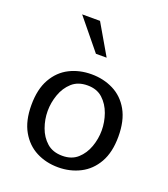

<svg xmlns="http://www.w3.org/2000/svg" viewBox="-130 -782 774 887"><g transform="rotate(20 257.0 -339.0)"><path d="M257.8 11.7Q198.2 11.7 149.9 -13.2Q101.6 -38.1 72.8 -88.9Q43.9 -139.6 43.9 -216.8Q43.9 -294.9 72.8 -345.7Q101.6 -396.5 149.9 -420.9Q198.2 -445.3 257.8 -445.3Q316.4 -445.3 365.2 -420.9Q414.1 -396.5 442.9 -345.7Q471.7 -294.9 471.7 -216.8Q471.7 -139.6 442.9 -88.9Q414.1 -38.1 365.2 -13.2Q316.4 11.7 257.8 11.7ZM257.8 -44.9Q303.7 -44.9 332.5 -70.8Q361.3 -96.7 375.5 -136.2Q389.6 -175.8 389.6 -216.8Q389.6 -257.8 375.5 -297.9Q361.3 -337.9 332.5 -364.3Q303.7 -390.6 257.8 -390.6Q210.9 -390.6 181.6 -364.3Q152.3 -337.9 138.2 -297.9Q124 -257.8 124 -216.8Q124 -175.8 138.2 -136.2Q152.3 -96.7 181.6 -70.8Q210.9 -44.9 257.8 -44.9ZM243.2 -541 121.1 -690.4H209L295.9 -541Z"/></g></svg>

Font: Padauk
Style: Regular
Weight: 400
Designer: Debbi Hosken, Becca Hirsbrunner Spalinger
Foundry: SIL International
Version: Version 5.003